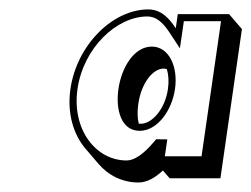

<svg xmlns="http://www.w3.org/2000/svg" viewBox="-20 -860 534 408"><path d="M129.7 -671C122.3 -620.1 135.6 -574.5 161.9 -543.8L189.1 -512C210.3 -487.2 240.1 -472.2 274.2 -472.2C292.2 -472.2 309.6 -482.2 326.2 -497.7L340.4 -481.2L448.4 -481.2L494.1 -798.2L466.8 -830H357.8L353.5 -800C349.7 -805.8 345.8 -811 341.9 -815.7C328.6 -831.1 314 -840 295.4 -840C219 -840 143.1 -764 129.7 -671ZM334.5 -713.2C338.1 -701.5 339.2 -687.1 336.9 -671C330.7 -628 303.1 -597 278.9 -597C277.5 -597 276.1 -597.1 274.8 -597.3C272 -609 271.6 -623.2 273.9 -639.2C280.2 -683.2 304.6 -714.2 327.6 -714.2C330 -714.2 332.3 -713.9 334.5 -713.2ZM318.2 -548 317.3 -549 318.3 -549ZM144.7 -671C157.2 -757.9 227.4 -825 293.2 -825C310.4 -825 324.7 -814.6 340.4 -790.6L362.3 -757.3L370.7 -815H449.7L408.3 -528H330.3L335.5 -563.8L311.8 -564.1L306.3 -557.6C284.9 -532.5 265.6 -519 249.1 -519C183.2 -519 132.3 -585.3 144.7 -671ZM231.7 -671C225.3 -626.7 237.5 -582 276.8 -582C314.3 -582 345.3 -624.9 351.9 -671C358.7 -718.3 339.1 -761 302.6 -761C264.9 -761 238.2 -716.6 231.7 -671Z"/></svg>

Font: Blink
Style: 3DObl
Weight: 400
Designer: Mew Too
Foundry: Cannot Into Space Fonts
Version: Version 001.000